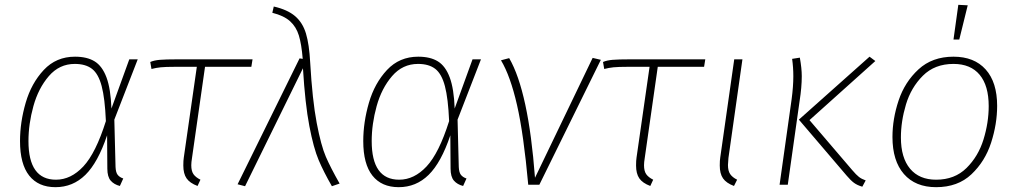

<svg xmlns="http://www.w3.org/2000/svg" viewBox="-20 -766 4218 796"><path d="M442 -316 516 -520H551L454 -270L459 -74Q460 -51 468 -41Q476 -31 491 -26L477 5Q453 -1 439 -17Q425 -33 425 -67L424 -205Q386 -92 334 -41Q282 10 210 10Q139 10 101 -38Q63 -86 63 -181Q63 -259 86.5 -340Q110 -421 161.5 -476Q213 -531 291 -531Q341 -531 372.5 -511.5Q404 -492 421.5 -445Q439 -398 442 -316ZM98 -181Q98 -21 212 -21Q274 -21 325.5 -76Q377 -131 419 -264Q415 -358 401.5 -409Q388 -460 361.5 -480.5Q335 -501 290 -501Q226 -501 182.5 -450.5Q139 -400 118.5 -326Q98 -252 98 -181Z M776 -111Q773 -93 773 -81Q773 -57 782 -44Q791 -31 811 -21L799 5Q767 -7 753.5 -26.5Q740 -46 740 -80Q740 -101 742 -113L796 -489H706Q666 -489 646.5 -487Q627 -485 608 -480L603 -509Q619 -516 643 -518Q667 -520 714 -520H1027L1022 -489H830Z M1266 -507Q1275 -351 1293 -256.5Q1311 -162 1331 -116Q1351 -70 1388 -5L1356 6Q1322 -53 1301 -102.5Q1280 -152 1262.5 -243.5Q1245 -335 1236 -483L996 6L965 -2L1222 -524L1235 -522Q1230 -583 1219 -619Q1208 -655 1182.5 -678Q1157 -701 1109 -713L1115 -739Q1172 -726 1203.5 -699Q1235 -672 1248.5 -627Q1262 -582 1266 -507Z M1865 -316 1939 -520H1974L1877 -270L1882 -74Q1883 -51 1891 -41Q1899 -31 1914 -26L1900 5Q1876 -1 1862 -17Q1848 -33 1848 -67L1847 -205Q1809 -92 1757 -41Q1705 10 1633 10Q1562 10 1524 -38Q1486 -86 1486 -181Q1486 -259 1509.5 -340Q1533 -421 1584.5 -476Q1636 -531 1714 -531Q1764 -531 1795.5 -511.5Q1827 -492 1844.5 -445Q1862 -398 1865 -316ZM1521 -181Q1521 -21 1635 -21Q1697 -21 1748.5 -76Q1800 -131 1842 -264Q1838 -358 1824.5 -409Q1811 -460 1784.5 -480.5Q1758 -501 1713 -501Q1649 -501 1605.5 -450.5Q1562 -400 1541.5 -326Q1521 -252 1521 -181Z M2198 -29 2437 -526 2471 -518 2216 0H2170Q2151 -210 2123.5 -330.5Q2096 -451 2057 -516L2091 -525Q2171 -387 2198 -29Z M2653 -111Q2650 -93 2650 -81Q2650 -57 2659 -44Q2668 -31 2688 -21L2676 5Q2644 -7 2630.5 -26.5Q2617 -46 2617 -80Q2617 -101 2619 -113L2673 -489H2583Q2543 -489 2523.5 -487Q2504 -485 2485 -480L2480 -509Q2496 -516 2520 -518Q2544 -520 2591 -520H2904L2899 -489H2707Z M3000 -111Q2998 -89 2998 -82Q2998 -58 3007 -44.5Q3016 -31 3036 -21L3023 5Q2991 -7 2977.5 -26.5Q2964 -46 2964 -80Q2964 -101 2966 -113L3024 -520H3058Z M3490 -38 3292 -270 3585 -531 3609 -513 3336 -268 3513 -61Q3530 -41 3541 -32.5Q3552 -24 3569 -18L3555 8Q3534 2 3520.5 -8Q3507 -18 3490 -38ZM3262 -355Q3269 -408 3269 -450Q3269 -487 3264 -522L3296 -527Q3304 -483 3304 -450Q3304 -404 3295 -347L3246 0H3212Z M3680 -198Q3680 -273 3705.5 -349.5Q3731 -426 3788 -478.5Q3845 -531 3933 -531Q4019 -531 4066.5 -478Q4114 -425 4114 -327Q4114 -252 4089 -174.5Q4064 -97 4007.5 -43.5Q3951 10 3861 10Q3775 10 3727.5 -44.5Q3680 -99 3680 -198ZM4079 -326Q4079 -411 4041.5 -456Q4004 -501 3933 -501Q3855 -501 3806 -452Q3757 -403 3736 -333Q3715 -263 3715 -196Q3715 -112 3753 -66.5Q3791 -21 3861 -21Q3938 -21 3987 -69.5Q4036 -118 4057.5 -188Q4079 -258 4079 -326ZM3992 -744 3957 -602H3933L3953 -746Z"/></svg>

Font: FiraGO UltraLight
Style: Italic
Weight: 200
Italic angle: -8°
Designer: bBox Type GmbH
Foundry: bBox Type GmbH
Version: Version 1.001